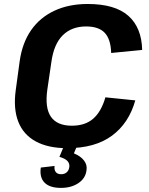

<svg xmlns="http://www.w3.org/2000/svg" viewBox="-20 -730 744 959"><path d="M315.9 10.1Q221 10.1 158.9 -23.5Q96.9 -57.1 71.4 -121.9Q46 -186.7 58.5 -278.8L78.4 -425.2Q91.4 -516.2 135.6 -579.6Q179.8 -642.9 251.9 -676.5Q324 -710.1 417.9 -710.1Q554.4 -710.1 621 -651.1Q687.6 -592 690.1 -480.7L535.3 -465.4Q533.3 -533.7 503.4 -565.8Q473.4 -597.9 409.9 -597.9Q338.5 -597.9 293.9 -554.2Q249.2 -510.4 236.8 -421.6L216.4 -282.4Q203.5 -191 234.5 -146.6Q265.5 -102.1 339.3 -102.1Q404.9 -102.1 445.2 -136.9Q485.6 -171.7 506.5 -243.9L655.8 -228.6Q623.7 -114.4 539 -52.1Q454.3 10.1 315.9 10.1ZM284.6 208.5Q228.6 208.5 202.7 182.4Q176.7 156.2 183.8 106.9L252.5 98.9Q250 118.3 258.5 129.2Q267 140.2 285.5 140.2Q302.4 140.2 313.4 130.5Q324.3 120.8 326.3 103.4Q328.3 86.4 316.6 73.9Q304.9 61.5 276.8 53.5L298.8 0.5H364L349.1 36Q383.3 50 399.9 72.1Q416.6 94.1 412 121.2Q407 160.9 371.5 184.7Q336 208.5 284.6 208.5Z"/></svg>

Font: Pathway Extreme 8pt Thin 12pt
Style: Italic
Weight: 100
Italic angle: -8°
Version: Version 1.001;gftools[0.9.26]